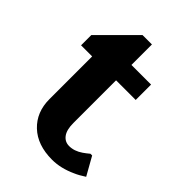

<svg xmlns="http://www.w3.org/2000/svg" viewBox="-190 -703 795 795"><g transform="rotate(45 207.5 -305.0)"><path d="M265 10Q179 10 129.5 -37Q80 -84 80 -160V-410H15V-470L165 -620H220V-500H335V-410H220V-160Q220 -120 235 -100Q250 -80 275 -80Q305 -80 334 -100Q347 -109 360 -120H370L415 -40Q389 -23 370 -15Q316 10 265 10Z"/></g></svg>

Font: Scada
Style: Bold
Weight: 700
Designer: Jovanny Lemonad
Foundry: Jovanny Lemonad
Version: Version 4.100;PS 004.100;hotconv 1.0.88;makeotf.lib2.5.64775